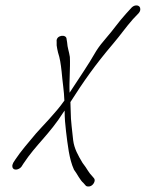

<svg xmlns="http://www.w3.org/2000/svg" viewBox="-20 -642 530 698"><path d="M28 -50C26 -45 24 -41 25 -36C27 -20 49 -24 58 -36L65 -47C112 -118 158 -151 212 -236C213 -236 212 -237 215 -240C215 -213 217 -189 220 -165C226 -117 231 -64 249 -25C262 -8 270 12 284 24L291 32C293 35 297 36 302 36C313 36 322 26 324 16C325 11 323 7 320 4L314 -3C310 -7 305 -13 300 -21C295 -30 288 -39 280 -50C264 -77 250 -101 246 -132C243 -165 237 -201 237 -238L236 -271C284 -346 324 -404 392 -484C420 -517 435 -540 463 -572L484 -594C488 -599 490 -603 490 -608C491 -624 471 -627 459 -615L438 -592C409 -560 394 -536 366 -504C353 -489 340 -473 330 -457C298 -401 269 -361 233 -305C231 -346 236 -394 234 -435C231 -455 225 -469 224 -488L222 -500C222 -519 182 -515 186 -490V-477C187 -468 189 -460 191 -451C198 -430 201 -409 204 -382C207 -345 213 -311 214 -277C215 -276 213 -276 213 -275C184 -233 130 -179 111 -157C84 -125 54 -90 35 -61Z"/></svg>

Font: Stray Cat
Style: UltCnObl
Weight: 400
Version: Version 1.0